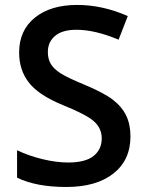

<svg xmlns="http://www.w3.org/2000/svg" viewBox="-20 -744 590 774"><path d="M505.9 -193.8Q505.9 -98.6 437 -44.4Q368.2 9.8 247.1 9.8Q126 9.8 48.8 -27.8V-138.2Q97.7 -115.2 152.6 -102.1Q207.5 -88.9 254.9 -88.9Q324.2 -88.9 357.2 -115.2Q390.1 -141.6 390.1 -186Q390.1 -226.1 359.9 -253.9Q329.6 -281.7 234.9 -319.8Q137.2 -359.4 97.2 -410.2Q57.1 -460.9 57.1 -532.2Q57.1 -621.6 120.6 -672.9Q184.1 -724.1 291 -724.1Q393.6 -724.1 495.1 -679.2L458 -584Q362.8 -624 288.1 -624Q231.4 -624 202.1 -599.4Q172.9 -574.7 172.9 -534.2Q172.9 -506.3 184.6 -486.6Q196.3 -466.8 223.1 -449.2Q250 -431.6 319.8 -402.8Q398.4 -370.1 435.1 -341.8Q471.7 -313.5 488.8 -277.8Q505.9 -242.2 505.9 -193.8Z"/></svg>

Font: f0_53748          
Style: Regular
Weight: 600
Foundry: Ascender Corporation
Version: Version 1.10